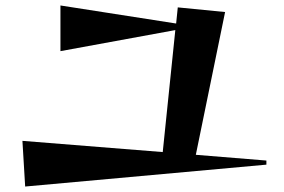

<svg xmlns="http://www.w3.org/2000/svg" viewBox="-20 -718 1040 702"><path d="M72 -36 62 -203 575 -162 621 -608 201 -531V-698L624 -632L630 -691L803 -674L696 -152L954 -131V-116Z"/></svg>

Font: Reggae One
Style: Regular
Weight: 400
Designer: Fontworks Inc.
Foundry: Fontworks Inc.
Version: Version 1.100